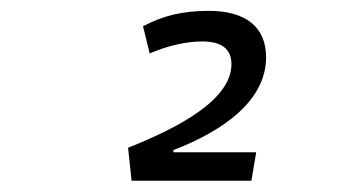

<svg xmlns="http://www.w3.org/2000/svg" viewBox="-20 -723 626 352"><path d="M221.2 -391.6H440.9L449.7 -443.8H297.9V-447.8C390.1 -483.4 467.8 -538.6 467.8 -618.2C467.8 -673.3 430.7 -703.1 362.8 -703.1C315.4 -703.1 278.3 -694.3 242.2 -674.8L254.4 -625C288.1 -639.6 322.3 -647 350.6 -647C386.2 -647 404.3 -633.3 404.3 -605.5C404.3 -539.6 306.6 -488.8 214.8 -452.1Z"/></svg>

Font: Cascadia Mono NF Light
Style: Italic
Weight: 300
Italic angle: -10°
Monospace: yes
Designer: Aaron Bell
Foundry: Saja Typeworks
Version: Version 2404.023